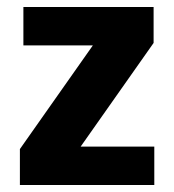

<svg xmlns="http://www.w3.org/2000/svg" viewBox="-20 -530 499 550"><path d="M37 0V-103L246 -400H47V-510H420V-407L211 -110H422V0Z"/></svg>

Font: Saira SemiCondensed
Style: Bold
Weight: 700
Width: 4
Designer: Hector Gatti with collaboration of the Omnibus-Type team
Foundry: Omnibus-Type
Version: Version 1.101